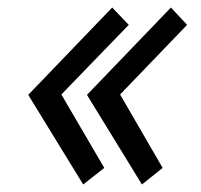

<svg xmlns="http://www.w3.org/2000/svg" viewBox="-20 -510 535 510"><path d="M299 -259 412 -64 357 -20 211 -258 434 -490 477 -444ZM143 -259 257 -64 201 -20 55 -258 278 -490 322 -444Z"/></svg>

Font: Von Book
Style: Italic
Weight: 400
Version: Version 4.000; ttfautohint (v1.8.4.7-5d5b)